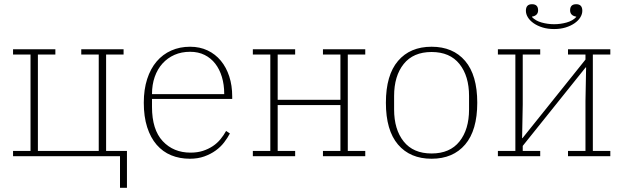

<svg xmlns="http://www.w3.org/2000/svg" viewBox="-20 -742 2961 912"><path d="M550 0H42V-25H125V-483H42V-508H243V-483H160V-25H449V-483H366V-508H567V-483H484V-25H583V150H550Z M882 12Q833 12 793 -4.5Q753 -21 724 -54.5Q695 -88 679 -138Q663 -188 663 -254Q663 -317 679 -366.5Q695 -416 724 -450Q753 -484 793.5 -502Q834 -520 883 -520Q929 -520 966 -502.5Q1003 -485 1029 -453.5Q1055 -422 1069 -379Q1083 -336 1083 -284V-272H702V-234Q702 -126 753 -71.5Q804 -17 885 -17Q918 -17 944 -25.5Q970 -34 991 -48Q1012 -62 1027.5 -81Q1043 -100 1054 -120L1072 -108Q1061 -87 1044.5 -65.5Q1028 -44 1004.5 -27Q981 -10 950.5 1Q920 12 882 12ZM1045 -295V-297Q1045 -340 1034 -376.5Q1023 -413 1002.5 -439.5Q982 -466 952 -481Q922 -496 883 -496Q842 -496 809 -481.5Q776 -467 752 -440.5Q728 -414 715 -377Q702 -340 702 -295Z M1181 -25H1264V-483H1181V-508H1382V-483H1299V-268H1597V-483H1514V-508H1715V-483H1632V-25H1715V0H1514V-25H1597V-243H1299V-25H1382V0H1181Z M2030 -13Q2117 -13 2162.5 -70Q2208 -127 2208 -222V-286Q2208 -381 2162.5 -438Q2117 -495 2030 -495Q1943 -495 1897.5 -438Q1852 -381 1852 -286V-222Q1852 -127 1897.5 -70Q1943 -13 2030 -13ZM2030 12Q1928 12 1870.5 -55.5Q1813 -123 1813 -254Q1813 -385 1870.5 -452.5Q1928 -520 2030 -520Q2132 -520 2189.5 -452.5Q2247 -385 2247 -254Q2247 -123 2189.5 -55.5Q2132 12 2030 12Z M2345 -25H2428V-483H2345V-508H2546V-483H2463V-246L2460 -86H2462L2761 -459V-483H2678V-508H2879V-483H2796V-25H2879V0H2678V-25H2761V-262L2764 -422H2762L2463 -49V-25H2546V0H2345ZM2612 -604Q2582 -604 2557.5 -611.5Q2533 -619 2515 -631.5Q2497 -644 2487.5 -659.5Q2478 -675 2478 -691Q2478 -722 2507 -722Q2536 -722 2536 -693Q2536 -668 2507 -663V-661Q2524 -643 2553 -635Q2582 -627 2612 -627Q2642 -627 2671 -635Q2700 -643 2717 -661V-663Q2688 -668 2688 -693Q2688 -722 2717 -722Q2746 -722 2746 -691Q2746 -675 2736.5 -659.5Q2727 -644 2709 -631.5Q2691 -619 2666.5 -611.5Q2642 -604 2612 -604Z"/></svg>

Font: IBM Plex Serif ExtraLight
Style: Regular
Weight: 200
Designer: Mike Abbink, Paul van der Laan, Pieter van Rosmalen
Foundry: Bold Monday
Version: Version 2.5